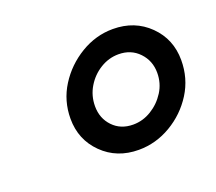

<svg xmlns="http://www.w3.org/2000/svg" viewBox="-64 -825 522 464"><g transform="rotate(-20 196.5 -593.0)"><path d="M393 -614Q393 -567 369 -529Q345 -491 306 -468Q267 -445 223 -445Q167 -445 130 -481.5Q93 -518 93 -572Q93 -618 117 -656Q141 -694 180 -717.5Q219 -741 263 -741Q319 -741 356 -704.5Q393 -668 393 -614ZM328 -605Q328 -636 307.5 -657.5Q287 -679 255 -679Q230 -679 208 -665.5Q186 -652 172.5 -629.5Q159 -607 159 -580Q159 -549 179 -528Q199 -507 231 -507Q256 -507 278 -520.5Q300 -534 314 -556Q328 -578 328 -605Z"/></g></svg>

Font: Rosario SemiBold
Style: Italic
Weight: 600
Italic angle: -8.05°
Designer: Hector Gatti
Foundry: Omnibus Type
Version: Version 1.101; ttfautohint (v1.8.1.43-b0c9)